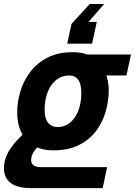

<svg xmlns="http://www.w3.org/2000/svg" viewBox="-50 -816 692 986"><path d="M224.4 -44Q134 -44 86.2 -96.3Q38.4 -148.6 38.4 -239.6Q38.4 -293.8 55.1 -348.2Q71.8 -402.6 106.4 -447.9Q141 -493.2 194.9 -520.6Q248.8 -548 323.6 -548Q387.4 -548 428.2 -520.6Q469 -493.2 488.7 -448.5Q508.4 -403.8 508.4 -351.8Q508.4 -298.2 492.9 -243.5Q477.4 -188.8 443.7 -143.8Q410 -98.8 355.8 -71.4Q301.6 -44 224.4 -44ZM244.8 -163.6Q273.8 -163.6 296.2 -176.7Q318.6 -189.8 334.7 -213.7Q350.8 -237.6 359.2 -269.5Q367.6 -301.4 367.6 -339Q367.6 -385.2 351.3 -406.8Q335 -428.4 304.4 -428.4Q275.8 -428.4 252.6 -415Q229.4 -401.6 213 -377.7Q196.6 -353.8 187.9 -321.9Q179.2 -290 179.2 -252.4Q179.2 -206.4 197.3 -185Q215.4 -163.6 244.8 -163.6ZM388.6 -428.4 377.8 -536H622.6L599.4 -428.4ZM110 150Q38.4 150 4.3 123.3Q-29.8 96.6 -29.8 48Q-29.8 -4.4 5 -54.9Q39.8 -105.4 103.2 -156.8L176.8 -94.2Q145.2 -66.6 127.5 -42.6Q109.8 -18.6 109.8 6Q109.8 23.8 122.7 33.1Q135.6 42.4 156.6 42.4H500L477.4 150ZM484.8 -795.6 404.6 -703.2H447L422.8 -591.6H295.2L317.2 -693.2L410.8 -795.6Z"/></svg>

Font: Geist Mono
Style: Italic
Weight: 400
Italic angle: -12°
Monospace: yes
Designer: Basement.studio, Andrés Briganti, Mateo Zaragoza
Foundry: Basement.studio, Vercel, Andrés Briganti, Guido Ferreyra, Mateo Zaragoza
Version: Version 1.500